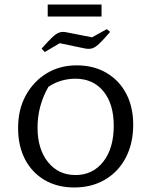

<svg xmlns="http://www.w3.org/2000/svg" viewBox="-20 -821 670 849"><path d="M308 8Q234 8 178 -24.5Q122 -57 91 -116Q60 -175 60 -255Q60 -337 94 -399Q128 -461 186 -496.5Q244 -532 319 -532Q394 -532 450.5 -499Q507 -466 538 -407Q569 -348 569 -270Q569 -187 536.5 -124.5Q504 -62 445 -27Q386 8 308 8ZM314 -47Q390 -47 436.5 -106Q483 -165 483 -265Q483 -361 437.5 -417Q392 -473 313 -473Q283 -473 252.5 -464.5Q222 -456 194 -437Q146 -353 146 -257Q146 -162 192 -104.5Q238 -47 314 -47ZM191 -748V-801H429V-748ZM178 -591 164 -606Q193 -639 211 -656Q229 -673 243 -677.5Q257 -682 275 -678L387 -656L452 -692L467 -680Q437 -645 419 -628Q401 -611 387 -607Q373 -603 354 -607L244 -630Z"/></svg>

Font: Piazzolla SC
Style: Regular
Weight: 400
Designer: Juan Pablo del Peral
Foundry: Huerta Tipografica
Version: Version 1.330